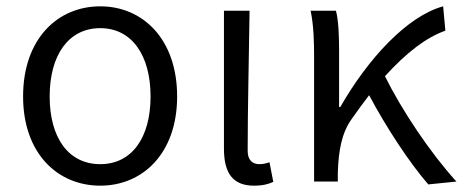

<svg xmlns="http://www.w3.org/2000/svg" viewBox="-20 -574 1463 607"><path d="M297 13C431 13 540 -89 540 -269C540 -451 431 -554 297 -554C162 -554 53 -451 53 -269C53 -89 162 13 297 13ZM297 -55C196 -55 137 -139 137 -269C137 -399 196 -485 297 -485C397 -485 456 -399 456 -269C456 -139 397 -55 297 -55Z M783 13C811 13 829 8 844 1L832 -61C820 -57 810 -55 800 -55C778 -55 763 -68 763 -97C763 -234 767 -391 769 -540H688V-104C688 -28 715 13 783 13Z M1423 0C1340 -91 1250 -226 1197 -333C1265 -408 1328 -456 1388 -477L1381 -554C1267 -523 1143 -388 1056 -236H1052V-415C1052 -462 1050 -512 1042 -540H962C972 -493 973 -438 973 -395V0H1048V-28C1050 -96 1060 -154 1092 -198C1111 -225 1129 -250 1147 -273C1200 -173 1274 -60 1334 9Z"/></svg>

Font: Genne Gothic Normal
Style: Regular
Weight: 350
Designer: Ryoko NISHIZUKA (kana & ideographs); Paul D. Hunt (Latin, Greek & Cyrillic); Wenlong ZHANG (bopomofo); Sandoll Communica
Foundry: Adobe Systems Incorporated
Version: Version 1.004;PS 1.004;hotconv 16.6.51;makeotf.lib2.5.65220